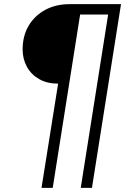

<svg xmlns="http://www.w3.org/2000/svg" viewBox="-20 -725 624 925"><path d="M180 180 260 -322Q207 -322 168.5 -344Q130 -366 109.5 -403.5Q89 -441 89 -487Q89 -552 118 -601Q147 -650 198 -677.5Q249 -705 315 -705H563L423 180H369L501 -655H366L234 180Z"/></svg>

Font: Mulish Light
Style: Italic
Weight: 300
Italic angle: -9°
Designer: Vernon Adams
Foundry: Vernon Adams
Version: Version 3.603; ttfautohint (v1.8.3)